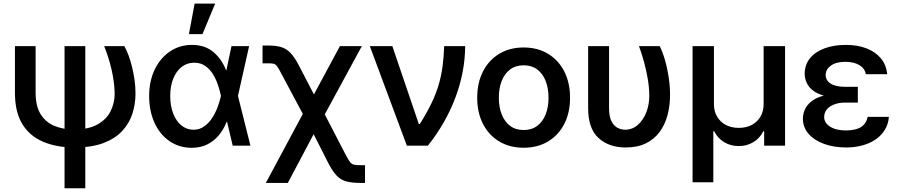

<svg xmlns="http://www.w3.org/2000/svg" viewBox="-20 -799 4930 1053"><path d="M62 -545.9H175.3V-288.6Q175.8 -214.4 204.1 -170.7Q232.4 -127 280 -107.9Q327.6 -88.9 385.3 -88.9Q465.3 -88.9 514.6 -116.5Q564 -144 586.4 -189Q608.9 -233.9 608.9 -285.6Q608.4 -316.4 604 -350.1Q599.6 -383.8 591.8 -417.5Q584 -451.2 573.7 -483.6Q563.5 -516.1 551.3 -545.9H662.1Q674.3 -523.9 685.1 -495.1Q695.8 -466.3 704.1 -432.6Q712.4 -398.9 717.8 -361.6Q723.1 -324.2 723.1 -285.6Q723.1 -227.5 705.8 -174.6Q688.5 -121.6 649.7 -80.1Q610.8 -38.6 546.9 -14.4Q482.9 9.8 389.6 9.8Q290.5 9.8 216.6 -21.5Q142.6 -52.7 102.3 -118.9Q62 -185.1 62 -289.1ZM334 -545.9H447.8V233.4H334Z M1029.3 11.7Q960.9 10.7 908.7 -25.6Q856.4 -62 827.4 -125.7Q798.3 -189.5 797.9 -272.5Q798.3 -355.5 828.9 -418.5Q859.4 -481.4 912.6 -517.1Q965.8 -552.7 1032.7 -552.7Q1103.5 -552.7 1149.7 -514.2Q1195.8 -475.6 1219.7 -414.1H1259.8L1284.7 -274.4L1353.5 0H1256.3L1191.4 -274.4Q1186 -300.8 1175.8 -331.8Q1165.5 -362.8 1148.7 -390.9Q1131.8 -418.9 1106.2 -437Q1080.6 -455.1 1044.9 -455.1Q1005.4 -455.1 975.8 -431.6Q946.3 -408.2 929.9 -367.2Q913.6 -326.2 913.6 -272.5Q913.6 -219.7 929.4 -177.7Q945.3 -135.7 974.1 -111.8Q1002.9 -87.9 1040.5 -87.4Q1074.2 -87.4 1100.1 -106Q1126 -124.5 1144.3 -153.1Q1162.6 -181.6 1174.1 -213.4Q1185.5 -245.1 1191.4 -271.5L1249.5 -545.9H1346.2L1284.7 -271.5L1259.8 -130.9H1223.1Q1207 -89.8 1180.4 -57.6Q1153.8 -25.4 1116.5 -6.8Q1079.1 11.7 1029.3 11.7ZM1016.1 -611.8 1047.4 -779.3H1160.2L1090.3 -611.8Z M1438 204.1 1677.2 -242.2H1724.6L1879.9 57.6Q1892.1 80.6 1900.9 91.1Q1909.7 101.6 1921.6 104.2Q1933.6 106.9 1955.1 106.9H1981.9V204.1H1955.1Q1909.7 204.1 1879.9 196Q1850.1 188 1828.4 166.3Q1806.6 144.5 1784.7 103.5L1700.2 -63L1558.6 204.1ZM1669.4 -120.6 1521.5 -397.9Q1508.3 -423.8 1499.8 -435.3Q1491.2 -446.8 1480 -449.5Q1468.8 -452.1 1446.3 -451.7H1419.9V-549.3H1446.3Q1492.2 -549.8 1521.7 -540.8Q1551.3 -531.7 1573 -509Q1594.7 -486.3 1617.2 -443.8L1701.7 -281.2L1844.2 -545.9H1964.4L1733.4 -120.6Z M2211.4 0 2008.3 -545.9H2131.8L2276.9 -119.1H2282.7Q2321.8 -181.6 2347.2 -234.6Q2372.6 -287.6 2386.7 -337.2Q2400.9 -386.7 2407.5 -437.5Q2414.1 -488.3 2416 -545.9H2531.2Q2530.3 -405.3 2478.3 -265.6Q2426.3 -126 2326.7 0Z M2851.6 11.2Q2775.4 11.2 2718 -23.2Q2660.6 -57.6 2628.9 -119.4Q2597.2 -181.2 2597.2 -262.7Q2597.2 -345.2 2628.9 -407.2Q2660.6 -469.2 2718 -503.9Q2775.4 -538.6 2851.6 -538.6Q2928.7 -538.6 2985.8 -503.9Q3043 -469.2 3074.7 -407.2Q3106.4 -345.2 3106.4 -262.7Q3106.4 -181.2 3074.7 -119.4Q3043 -57.6 2985.8 -23.2Q2928.7 11.2 2851.6 11.2ZM2852.1 -85.9Q2896 -85.9 2926.3 -108.6Q2956.5 -131.3 2972.4 -171.4Q2988.3 -211.4 2988.3 -263.2Q2988.3 -315.4 2972.4 -355.5Q2956.5 -395.5 2926.3 -418.2Q2896 -440.9 2852.1 -440.9Q2808.1 -440.9 2777.8 -418.2Q2747.6 -395.5 2731.7 -355.5Q2715.8 -315.4 2715.8 -263.2Q2715.8 -211.4 2731.7 -171.4Q2747.6 -131.3 2777.8 -108.6Q2808.1 -85.9 2852.1 -85.9Z M3205.6 -545.9H3320.3V-206.1Q3320.3 -161.6 3332.8 -135.7Q3345.2 -109.9 3365.2 -98.9Q3385.3 -87.9 3408.2 -87.4Q3448.2 -87.9 3478 -114Q3507.8 -140.1 3524.7 -183.3Q3541.5 -226.6 3541 -277.3Q3540.5 -319.3 3532.7 -365.7Q3524.9 -412.1 3512.2 -458.7Q3499.5 -505.4 3484.4 -545.9H3598.1Q3613.3 -516.1 3626.2 -472.2Q3639.2 -428.2 3647 -377.4Q3654.8 -326.7 3654.8 -277.3Q3654.8 -219.2 3640.9 -167.2Q3627 -115.2 3597.7 -75.4Q3568.4 -35.6 3522.2 -12.9Q3476.1 9.8 3411.6 9.8Q3319.3 9.8 3262.2 -42.5Q3205.1 -94.7 3205.6 -207.5Z M3778.3 200.7V-545.9H3895.5V-227.5Q3895.5 -189 3912.6 -159.7Q3929.7 -130.4 3960.4 -114Q3991.2 -97.7 4031.7 -97.7Q4072.8 -97.7 4103.3 -114Q4133.8 -130.4 4150.9 -159.7Q4168 -189 4168 -227.5V-545.9H4285.6V0H4170.9V-79.1H4166Q4147 -40 4110.8 -18.8Q4074.7 2.4 4031.7 2Q3988.3 2.4 3952.4 -18.8Q3916.5 -40 3897 -79.1H3892.1V200.7Z M4593.3 -285.2H4684.6V-236.3H4613.8Q4581.5 -236.3 4555.7 -226.6Q4529.8 -216.8 4515.1 -199.5Q4500.5 -182.1 4500 -157.7Q4500 -126 4531.7 -105Q4563.5 -84 4618.7 -83.5Q4673.8 -84 4702.6 -102.5Q4731.4 -121.1 4738.3 -158.2H4855Q4852.1 -118.7 4833 -87.4Q4814 -56.2 4782.5 -34.4Q4751 -12.7 4709.7 -1.5Q4668.5 9.8 4620.6 9.8Q4553.2 9.8 4499.5 -9.8Q4445.8 -29.3 4414.8 -64.7Q4383.8 -100.1 4383.3 -147.9Q4383.3 -173.3 4394 -197.8Q4404.8 -222.2 4428.7 -241.9Q4452.6 -261.7 4492.9 -273.4Q4533.2 -285.2 4593.3 -285.2ZM4684.6 -263.2H4593.3Q4535.6 -263.2 4497.1 -274.7Q4458.5 -286.1 4435.8 -304.9Q4413.1 -323.7 4403.3 -346.9Q4393.6 -370.1 4393.1 -393.6Q4393.6 -444.3 4422.4 -479.7Q4451.2 -515.1 4502.2 -533.9Q4553.2 -552.7 4619.6 -552.7Q4683.1 -552.7 4732.4 -533.7Q4781.7 -514.6 4811.3 -478.8Q4840.8 -442.9 4845.7 -392.1H4728.5Q4722.7 -424.3 4693.1 -441.9Q4663.6 -459.5 4615.7 -460Q4564.9 -459.5 4536.6 -439Q4508.3 -418.5 4508.3 -387.7Q4508.3 -358.4 4535.2 -340.8Q4562 -323.2 4613.8 -322.8H4684.6Z"/></svg>

Font: Inter Cardless Tabular Medium
Style: Regular
Weight: 500
Designer: Rasmus Andersson
Foundry: rsms
Version: Version 4.000;git-4fc901f